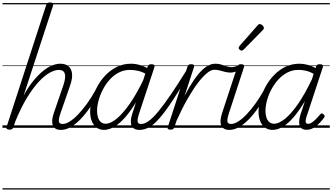

<svg xmlns="http://www.w3.org/2000/svg" viewBox="-20 -1035 2691 1555"><path d="M472 17Q446 17 430 7Q414 -3 407.5 -21Q401 -39 403 -63.5Q405 -88 415 -117L493 -344Q514 -406 505 -437.5Q496 -469 456 -469Q424 -469 382.5 -446Q341 -423 294.5 -373.5Q248 -324 199 -244Q150 -164 103 -49L88 -4Q84 6 78 10.5Q72 15 57 15Q45 15 37 10Q29 5 33 -6L354 -994Q358 -1006 364.5 -1010.5Q371 -1015 385 -1015Q402 -1015 408 -1009Q414 -1003 410 -991L172 -263Q211 -333 251 -381.5Q291 -430 329.5 -461Q368 -492 403.5 -505.5Q439 -519 469 -519Q507 -519 532 -500.5Q557 -482 563 -442.5Q569 -403 547 -340L470 -118Q454 -72 457 -51.5Q460 -31 486 -31Q497 -31 502 -23.5Q507 -16 505.5 -7Q504 2 495.5 9.5Q487 17 472 17ZM0 490H652V500H0ZM0 -20H652V0H0ZM0 -505H652V-500H0ZM0 -1010H652V-1000H0Z M474 17Q463 17 458 9.5Q453 2 454.5 -7Q456 -16 464.5 -23.5Q473 -31 488 -31Q513 -31 545 -51Q577 -71 612.5 -108Q648 -145 684.5 -195.5Q721 -246 755 -307Q760 -316 769 -315Q778 -314 784 -307.5Q790 -301 785 -292Q748 -222 709 -165Q670 -108 630 -67.5Q590 -27 551 -5Q512 17 474 17ZM652 490V500ZM652 -20V0ZM652 -505V-500ZM652 -1010V-1000Z M822 17Q789 17 763.5 -1Q738 -19 724 -52.5Q710 -86 710 -131Q710 -175 724.5 -227.5Q739 -280 766.5 -331.5Q794 -383 834.5 -425.5Q875 -468 927 -493.5Q979 -519 1042 -519Q1078 -519 1118 -507Q1158 -495 1190 -472L1176 -428Q1133 -454 1098 -461.5Q1063 -469 1033 -469Q984 -469 942.5 -447.5Q901 -426 868.5 -390Q836 -354 813 -309.5Q790 -265 778 -220Q766 -175 766 -136Q766 -106 774 -82.5Q782 -59 797.5 -46Q813 -33 836 -33Q876 -33 926.5 -75Q977 -117 1034.5 -200Q1092 -283 1150 -407L1168 -369Q1105 -236 1045 -150.5Q985 -65 929 -24Q873 17 822 17ZM1109 17Q1082 17 1066.5 7Q1051 -3 1044.5 -20.5Q1038 -38 1040 -62.5Q1042 -87 1052 -116L1175 -494Q1180 -506 1186.5 -510.5Q1193 -515 1206 -515Q1224 -515 1229 -508Q1234 -501 1230 -489L1107 -117Q1092 -71 1094.5 -51Q1097 -31 1122 -31Q1132 -31 1136.5 -23.5Q1141 -16 1139.5 -7Q1138 2 1130.5 9.5Q1123 17 1109 17ZM652 490H1287V500H652ZM652 -20H1287V0H652ZM652 -505H1287V-500H652ZM652 -1010H1287V-1000H652Z M1109 17Q1098 17 1093 9.5Q1088 2 1089.5 -7Q1091 -16 1099.5 -23.5Q1108 -31 1123 -31Q1151 -31 1184 -54.5Q1217 -78 1260.5 -130Q1304 -182 1362 -267Q1420 -352 1497 -476Q1503 -486 1512.5 -485Q1522 -484 1527.5 -476Q1533 -468 1527 -459Q1442 -318 1381 -225.5Q1320 -133 1274 -80Q1228 -27 1189 -5Q1150 17 1109 17ZM1287 490V500ZM1287 -20V0ZM1287 -505V-500ZM1287 -1010V-1000Z M1360 15Q1348 15 1341.5 10.5Q1335 6 1339 -6L1498 -494Q1502 -506 1508.5 -510.5Q1515 -515 1527 -515Q1544 -515 1549.5 -509Q1555 -503 1551 -491L1475 -259Q1516 -337 1550.5 -387Q1585 -437 1616 -466.5Q1647 -496 1673.5 -507.5Q1700 -519 1724 -519Q1737 -519 1741.5 -511.5Q1746 -504 1744 -494Q1742 -484 1734 -477Q1726 -470 1714 -470Q1689 -470 1655 -442Q1621 -414 1581 -361Q1541 -308 1497 -231Q1453 -154 1409 -55L1392 -4Q1389 6 1381.5 10.5Q1374 15 1360 15ZM1287 490H1691V500H1287ZM1287 -20H1691V0H1287ZM1287 -505H1691V-500H1287ZM1287 -1010H1691V-1000H1287Z M1848 -447Q1824 -447 1802 -453Q1780 -459 1759.5 -464.5Q1739 -470 1716 -470Q1705 -470 1701 -477Q1697 -484 1698 -494Q1699 -504 1706 -511.5Q1713 -519 1725 -519Q1751 -519 1772.5 -512Q1794 -505 1814.5 -498Q1835 -491 1856 -491Q1869 -491 1882 -494.5Q1895 -498 1910 -505Q1918 -508 1925 -502Q1932 -496 1932.5 -487.5Q1933 -479 1923 -472Q1902 -459 1882.5 -453Q1863 -447 1848 -447ZM1691 490V500ZM1691 -20V0ZM1691 -505V-500ZM1691 -1010V-1000Z M1839 17Q1811 17 1794.5 7Q1778 -3 1771 -21Q1764 -39 1766.5 -63.5Q1769 -88 1778 -117L1902 -494Q1906 -506 1912 -510.5Q1918 -515 1931 -515Q1948 -515 1954 -509Q1960 -503 1956 -491L1834 -118Q1819 -72 1821.5 -51.5Q1824 -31 1852 -31Q1863 -31 1867.5 -23.5Q1872 -16 1870 -7Q1868 2 1860.5 9.5Q1853 17 1839 17ZM1691 490H2016V500H1691ZM1691 -20H2016V0H1691ZM1691 -505H2016V-500H1691ZM1691 -1010H2016V-1000H1691Z M1838 17Q1827 17 1822 9.5Q1817 2 1818.5 -7Q1820 -16 1828.5 -23.5Q1837 -31 1852 -31Q1877 -31 1909 -51Q1941 -71 1976.5 -108Q2012 -145 2048.5 -195.5Q2085 -246 2119 -307Q2124 -316 2133 -315Q2142 -314 2148 -307.5Q2154 -301 2149 -292Q2112 -222 2073 -165Q2034 -108 1994 -67.5Q1954 -27 1915 -5Q1876 17 1838 17ZM2016 490V500ZM2016 -20V0ZM2016 -505V-500ZM2016 -1010V-1000Z M1936 -625Q1930 -625 1921.5 -632Q1913 -639 1913 -646Q1913 -650 1914.5 -654Q1916 -658 1920 -663L2064 -827Q2069 -834 2074 -837Q2079 -840 2084 -840Q2091 -840 2099 -835Q2107 -830 2112 -822.5Q2117 -815 2117 -808Q2117 -803 2115.5 -799.5Q2114 -796 2109 -792L1954 -634Q1944 -625 1936 -625Z M2187 17Q2153 17 2127.5 -1Q2102 -19 2088 -52.5Q2074 -86 2074 -131Q2074 -177 2088.5 -229.5Q2103 -282 2131 -333.5Q2159 -385 2199.5 -427Q2240 -469 2291.5 -494Q2343 -519 2406 -519Q2437 -519 2471.5 -510Q2506 -501 2536 -483L2540 -498Q2544 -508 2551 -511.5Q2558 -515 2570 -515Q2588 -515 2593 -508Q2598 -501 2594 -489L2464 -94Q2457 -73 2455.5 -59.5Q2454 -46 2459 -39Q2464 -32 2474 -32Q2490 -32 2507.5 -44Q2525 -56 2542 -73.5Q2559 -91 2573 -108Q2579 -116 2584.5 -116.5Q2590 -117 2598 -111Q2608 -104 2609 -97.5Q2610 -91 2606 -84Q2594 -67 2572.5 -43Q2551 -19 2523 -1.5Q2495 16 2463 16Q2438 16 2424.5 6.5Q2411 -3 2406 -20Q2401 -37 2403.5 -60Q2406 -83 2414 -109Q2423 -135 2432 -162Q2441 -189 2449 -216Q2402 -136 2356.5 -84Q2311 -32 2269 -7.5Q2227 17 2187 17ZM2130 -136Q2130 -106 2138 -82.5Q2146 -59 2161.5 -46Q2177 -33 2200 -33Q2239 -33 2289 -73.5Q2339 -114 2394 -193.5Q2449 -273 2506 -392L2520 -437Q2484 -457 2454 -463Q2424 -469 2397 -469Q2348 -469 2306.5 -447Q2265 -425 2232.5 -389Q2200 -353 2177 -309Q2154 -265 2142 -220Q2130 -175 2130 -136ZM2016 490H2651V500H2016ZM2016 -20H2651V0H2016ZM2016 -505H2651V-500H2016ZM2016 -1010H2651V-1000H2016Z"/></svg>

Font: Playwrite NZ Guides
Style: Regular
Weight: 400
Designer: Veronika Burian, José Scaglione
Foundry: TypeTogether
Version: Version 1.003